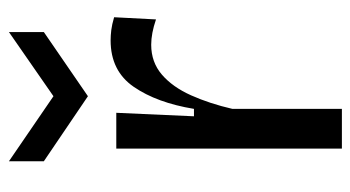

<svg xmlns="http://www.w3.org/2000/svg" viewBox="-202 -602 803 440"><g transform="rotate(-90 200.0 -381.5)"><path d="M80 0V-517H162L154 -339H171Q185 -424 221.5 -477Q258 -530 328 -530Q339 -530 351.5 -528.5Q364 -527 381 -522L376 -426Q344 -437 318 -437Q278 -437 249.5 -412.5Q221 -388 202 -345.5Q183 -303 171 -251V0ZM51 -763 200 -661 347 -763V-683L200 -582L51 -683Z"/></g></svg>

Font: Bricolage Grotesque 12pt
Style: Regular
Weight: 400
Designer: Mathieu Triay
Foundry: Atelier Triay
Version: Version 1.001; ttfautohint (v1.8.4.7-5d5b);gftools[0.9.33.de